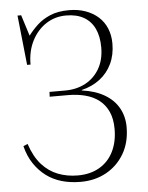

<svg xmlns="http://www.w3.org/2000/svg" viewBox="-53 -781 644 838"><g transform="rotate(-5 268.5 -361.5)"><path d="M267 14Q222 14 184 3Q146 -8 116 -30.5Q86 -53 64 -86Q42 -119 31 -163L50 -171Q69 -114 99.5 -80Q130 -46 170 -30.5Q210 -15 257 -15Q312 -15 352 -38.5Q392 -62 413 -104.5Q434 -147 434 -203Q434 -248 419.5 -279.5Q405 -311 379.5 -330.5Q354 -350 319.5 -359Q285 -368 245 -368H164L165 -389H233Q284 -389 323 -410Q362 -431 384.5 -470Q407 -509 407 -563Q407 -611 391 -645Q375 -679 343.5 -697Q312 -715 266 -715Q217 -715 178 -689.5Q139 -664 116 -619Q93 -574 93 -515H78L55 -733H71L100 -641Q117 -664 140.5 -686Q164 -708 198 -722.5Q232 -737 281 -737Q320 -737 352.5 -725.5Q385 -714 408.5 -693Q432 -672 444.5 -642Q457 -612 457 -575Q457 -526 438.5 -487Q420 -448 386 -422Q352 -396 306 -385V-383Q365 -375 405.5 -351Q446 -327 466.5 -290Q487 -253 487 -207Q487 -140 458 -90.5Q429 -41 379.5 -13.5Q330 14 267 14Z"/></g></svg>

Font: Literata 60pt ExtraLight
Style: Regular
Weight: 250
Designer: Latin by Veronika Burian and Jose Scaglione. Greek by Irene Vlachou. Cyrillic by Vera Evstafieva.
Foundry: TypeTogether
Version: Version 3.103;gftools[0.9.29]